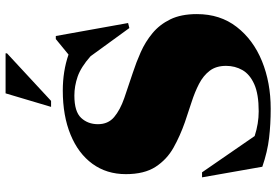

<svg xmlns="http://www.w3.org/2000/svg" viewBox="-171 -804 990 688"><g transform="rotate(-90 324.0 -460.0)"><path d="M617.5 -249.5Q617.5 -166 571.5 -106.8Q525.5 -47.5 448.8 -16.2Q372 15 278.5 15Q222.5 15 173.5 9.2Q124.5 3.5 70.5 -15L32.5 -231H50.5L180.5 -42.5Q225 -28 269 -28Q331 -28 366.5 -44Q402 -60 417 -86.5Q432 -113 432 -145Q432 -180.5 414.5 -203.5Q397 -226.5 367.5 -241.8Q338 -257 302.2 -268.5Q266.5 -280 230 -292.5Q181.5 -309.5 139 -333.2Q96.5 -357 70.2 -397.5Q44 -438 44 -504Q44 -573 81 -623.8Q118 -674.5 185.5 -702.2Q253 -730 343.5 -730Q413 -730 472.5 -709.5L528 -755H539L585.5 -496L567.5 -491.5L466.5 -630.5Q427.5 -665 393.5 -676.8Q359.5 -688.5 325.5 -688.5Q268 -688.5 245.5 -664.2Q223 -640 223 -604Q223 -567.5 248.5 -546Q274 -524.5 316.2 -509.8Q358.5 -495 407.5 -479Q444.5 -467 481.5 -450.5Q518.5 -434 549.2 -408.5Q580 -383 598.8 -344.5Q617.5 -306 617.5 -249.5ZM285 -772 333.5 -935H477V-930L306.5 -772Z"/></g></svg>

Font: Newsreader 72pt ExtraBold
Style: Regular
Weight: 800
Designer: Hugues Gentile
Foundry: Production Type
Version: Version 1.003; ttfautohint (v1.8.3)